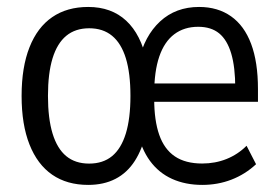

<svg xmlns="http://www.w3.org/2000/svg" viewBox="-20 -515 788 544"><path d="M229.9 8.9Q169.9 8.9 127.9 -20Q85.9 -49 63.6 -105.5Q41.2 -161.9 41.2 -243.2Q41.2 -324.6 63.6 -381.1Q85.9 -437.6 127.9 -466.4Q169.9 -495.3 229.9 -495.3Q295.6 -495.3 337.5 -456.4Q379.4 -417.6 395.7 -341.9H373.2Q389.2 -413.2 433.6 -454.3Q478 -495.3 544 -495.3Q597.1 -495.3 634.6 -468.8Q672.1 -442.4 691.5 -390.7Q710.9 -339.1 710.9 -262.6V-226.6H403.2V-278.5H660.5L646.6 -264.6Q646.6 -324.8 635.1 -363.4Q623.6 -402 600.8 -420.6Q578 -439.1 541.6 -439.1Q501.9 -439.1 473.8 -418Q445.7 -396.9 431.3 -354.8Q416.9 -312.7 416.9 -249.6V-234.5Q416.9 -173.7 431.2 -132.9Q445.5 -92.1 475.5 -71.9Q505.5 -51.7 552.8 -51.7Q589.9 -51.7 621.8 -64.5Q653.8 -77.3 678.6 -102L705.5 -49.7Q674.4 -20.9 635.7 -6Q597 8.9 553.3 8.9Q505.4 8.9 467.6 -8.1Q429.9 -25.1 404.9 -59.2Q380 -93.3 369.3 -143H394.8Q383.9 -93.3 362.1 -59.3Q340.3 -25.3 307.1 -8.2Q274 8.9 229.9 8.9ZM232.5 -51.5Q271.9 -51.5 297.6 -72.7Q323.3 -93.9 336.5 -136.7Q349.6 -179.5 349.6 -243.2Q349.6 -307.4 336.6 -349.8Q323.5 -392.3 297.6 -413.6Q271.7 -434.9 232.8 -434.9Q193.6 -434.9 167.8 -413.6Q142 -392.3 128.9 -349.8Q115.9 -307.4 115.9 -243.2Q115.9 -179.5 128.9 -136.7Q142 -93.9 167.6 -72.7Q193.3 -51.5 232.5 -51.5Z"/></svg>

Font: Nunito Sans 12pt ExtraLight Condensed
Style: Regular
Weight: 200
Width: 3
Version: Version 3.101;gftools[0.9.27]